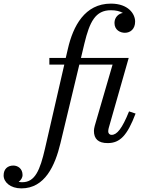

<svg xmlns="http://www.w3.org/2000/svg" viewBox="-205 -780 794 1060"><path d="M543.5 -153 507.5 -165C469 -69.5 440.5 -35.5 411.5 -35.5C399 -35.5 392.5 -44 392.5 -54.5C392.5 -59.5 393.5 -66.5 395 -72.5L505.5 -460H242L261 -540C290 -659.5 321.5 -723.5 407 -723.5C435 -723.5 457.5 -718 473.5 -708.5C451 -705.5 427 -685.5 427 -653.5C427 -613.5 459.5 -599 484.5 -599C515 -599 541 -620 541 -661C541 -703 503.5 -760 407.5 -760C262.5 -760 198.5 -635 170 -511.5L158 -460H67.5V-423.5H150L43.5 40C16 159.5 -11.5 226 -82 226C-88.5 226 -95.5 225.5 -102 224C-89.5 215 -80.5 201 -80.5 186C-80.5 151 -106.5 134 -131.5 134C-162 134 -185 152.5 -185 188.5C-185 225.5 -148 260 -87 260C43 260 99 134 128.5 11.5L233 -423.5H416.5L318 -85C315.5 -77 313.5 -63 313.5 -58C313.5 -13 337.5 10 389.5 10C458 10 498 -33 543.5 -153Z"/></svg>

Font: Bodoni* 06pt
Style: Italic
Weight: 400
Italic angle: -13°
Version: Version 2.3